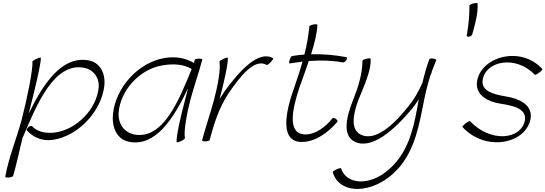

<svg xmlns="http://www.w3.org/2000/svg" viewBox="-20 -930 3619 1274"><path d="M133 -22C228 -247 338 -507 528 -482C595 -473 639 -421 635 -352C623 -209 492 -72 347 -51C287 -43 229 -53 194 -92C190 -97 179 -95 169 -87C160 -80 155 -70 158 -65C200 -19 258 8 330 -2C498 -26 652 -190 672 -359C682 -446 642 -521 558 -531C387 -554 268 -376 170 -176C207 -317 254 -513 251 -546C250 -550 238 -547 222 -540C207 -533 195 -525 195 -521C200 -470 158 -266 123 -133C89 -8 37 117 15 242C13 246 23 249 38 248C52 247 65 242 67 238C85 178 107 78 130 -18C131 -19 132 -21 133 -22Z M1207 -13C1198 -63 1221 -180 1243 -267C1267 -356 1298 -444 1322 -533C1324 -538 1315 -541 1301 -541C1287 -541 1274 -538 1272 -533C1270 -526 1269 -519 1267 -512C1214 -544 1148 -558 1072 -545C896 -516 747 -347 730 -175C720 -84 756 -2 842 12C1012 41 1131 -140 1227 -343C1221 -318 1215 -292 1208 -267C1182 -171 1148 -24 1152 12C1152 16 1165 14 1180 7C1195 0 1207 -9 1207 -13ZM874 -37C805 -49 763 -108 767 -181C777 -328 905 -471 1057 -496C1130 -509 1200 -504 1252 -472C1166 -262 1063 -5 874 -37Z M1371 0C1372 -4 1373 -8 1374 -12C1402 -115 1435 -219 1498 -313C1575 -425 1670 -546 1749 -499C1752 -497 1764 -505 1776 -517C1788 -530 1795 -541 1793 -543C1699 -600 1572 -464 1472 -327C1460 -309 1448 -291 1437 -273C1463 -368 1495 -511 1492 -546C1491 -550 1479 -547 1463 -540C1448 -533 1436 -525 1436 -521C1446 -470 1423 -354 1400 -267C1376 -178 1345 -89 1321 0C1319 4 1328 8 1342 8C1356 8 1369 4 1371 0Z M1902 -509C1931 -513 1959 -518 1987 -521C1972 -465 1953 -409 1934 -354C1870 -178 1837 12 1983 12C2068 12 2154 -46 2218 -121C2222 -125 2219 -133 2210 -140C2201 -147 2191 -150 2187 -146C2139 -87 2075 -38 2007 -38C1884 -38 1918 -202 1967 -350C1987 -406 2009 -466 2029 -525C2107 -531 2183 -529 2254 -516C2261 -515 2272 -521 2278 -531C2284 -540 2284 -549 2277 -551C2202 -565 2124 -572 2044 -570C2067 -642 2084 -710 2086 -764C2088 -769 2077 -770 2062 -768C2047 -765 2034 -760 2033 -756C2027 -694 2016 -631 2000 -568C1973 -566 1945 -563 1917 -558C1913 -557 1906 -546 1902 -532C1897 -518 1898 -508 1902 -509Z M2385 -527C2385 -443 2358 -355 2324 -269C2278 -156 2249 -30 2335 11C2448 64 2596 -68 2711 -205C2729 -227 2745 -249 2759 -272C2755 -251 2751 -231 2748 -212C2721 -61 2680 101 2545 207C2428 302 2279 296 2243 187C2243 184 2230 186 2215 193C2199 200 2187 209 2188 212C2226 349 2412 361 2564 243C2712 127 2752 -51 2784 -215C2797 -285 2813 -356 2835 -427C2838 -434 2841 -442 2844 -449C2845 -452 2846 -454 2845 -455C2854 -480 2864 -504 2874 -529C2877 -533 2869 -539 2857 -541C2845 -543 2832 -542 2829 -538C2813 -495 2797 -440 2783 -381C2759 -325 2728 -271 2688 -222C2595 -105 2473 10 2375 -36C2304 -69 2323 -172 2357 -264C2394 -356 2446 -466 2439 -540C2440 -544 2429 -544 2414 -541C2398 -537 2386 -531 2385 -527Z M3095 -893C3095 -830 3090 -766 3078 -700C3074 -692 3079 -686 3088 -686C3098 -686 3109 -692 3113 -700C3132 -769 3153 -839 3149 -907C3150 -911 3139 -911 3124 -908C3109 -904 3096 -898 3095 -893Z M3048 -88C3199 78 3462 26 3499 -134C3521 -231 3430 -276 3332 -291C3255 -304 3170 -326 3183 -401C3203 -526 3402 -566 3529 -434C3531 -431 3544 -438 3558 -448C3572 -459 3581 -470 3579 -472C3436 -627 3181 -557 3147 -399C3127 -306 3207 -257 3301 -242C3383 -229 3475 -211 3463 -132C3438 -1 3233 17 3099 -126C3097 -129 3084 -122 3070 -112C3056 -101 3046 -90 3048 -88Z"/></svg>

Font: Nupuram Thin Italic
Style: Regular
Weight: 100
Designer: Santhosh Thottingal (santhosh.thottingal@gmail.com)
Foundry: SMC
Version: Version 1.000